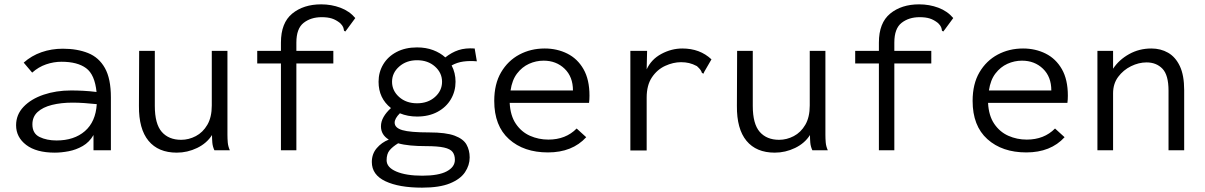

<svg xmlns="http://www.w3.org/2000/svg" viewBox="-20 -691 5540 883"><path d="M232 11Q147 11 100.5 -24.5Q54 -60 54 -115Q54 -164 88.5 -200Q123 -236 180.5 -255.5Q238 -275 307 -275Q333 -275 362.5 -273.5Q392 -272 424 -268Q416 -348 376 -377.5Q336 -407 263 -407Q227 -407 192 -395Q157 -383 128 -357L89 -403Q125 -435 171 -451Q217 -467 269 -467Q335 -467 385 -447Q435 -427 462.5 -378Q490 -329 490 -243V0H410V-70Q391 -37 360.5 -19.5Q330 -2 296 4.5Q262 11 232 11ZM129 -119Q129 -77 162 -61Q195 -45 240 -45Q321 -45 370.5 -88Q420 -131 425 -212Q397 -215 368 -217Q339 -219 314 -219Q261 -219 219 -208.5Q177 -198 153 -176Q129 -154 129 -119Z M793 11Q708 11 663 -43.5Q618 -98 619 -204L620 -457H692V-204Q692 -121 724 -84.5Q756 -48 813 -48Q848 -48 880.5 -65Q913 -82 933.5 -117Q954 -152 954 -206V-457H1026V-71Q1026 -53 1027.5 -35.5Q1029 -18 1037 0H966Q958 -17 956.5 -35Q955 -53 955 -70Q931 -32 886.5 -10.5Q842 11 793 11Z M1272 -399H1163V-457H1272V-495Q1272 -586 1324 -628.5Q1376 -671 1457 -671Q1504 -671 1545.5 -655.5Q1587 -640 1614 -608L1575 -555L1568 -546L1562 -550Q1561 -559 1558 -566.5Q1555 -574 1544 -585Q1525 -600 1506 -606Q1487 -612 1459 -612Q1410 -612 1376.5 -586Q1343 -560 1343 -495V-457H1513V-399H1343V0H1272Z M1898 -155Q1855 -155 1819 -170Q1795 -146 1795 -127Q1795 -103 1830.5 -92.5Q1866 -82 1954 -82Q2031 -82 2071 -67Q2111 -52 2125.5 -26Q2140 0 2140 33Q2140 69 2118.5 101Q2097 133 2049 152.5Q2001 172 1921 172Q1815 172 1752.5 142.5Q1690 113 1690 54Q1690 17 1712.5 -9.5Q1735 -36 1768 -49Q1732 -71 1732 -110Q1732 -132 1744 -153Q1756 -174 1778 -194Q1721 -239 1721 -315Q1721 -359 1742.5 -395Q1764 -431 1804 -452Q1844 -473 1898 -473Q1939 -473 1972 -460.5Q2005 -448 2028 -427Q2057 -450 2088.5 -460.5Q2120 -471 2163 -468L2173 -409Q2140 -412 2111 -408Q2082 -404 2057 -390Q2075 -356 2075 -315Q2075 -271 2053.5 -234.5Q2032 -198 1992 -176.5Q1952 -155 1898 -155ZM1898 -216Q1948 -216 1980.5 -245Q2013 -274 2013 -315Q2013 -356 1980.5 -385Q1948 -414 1898 -414Q1849 -414 1816 -385Q1783 -356 1783 -315Q1783 -274 1815.5 -245Q1848 -216 1898 -216ZM1758 46Q1758 79 1803 98Q1848 117 1922 117Q1997 117 2034.5 97Q2072 77 2072 44Q2072 22 2061.5 8Q2051 -6 2022 -12.5Q1993 -19 1938 -19Q1900 -19 1868 -22Q1836 -25 1811 -32Q1785 -16 1771.5 0.5Q1758 17 1758 46Z M2500 10Q2389 10 2321 -51Q2253 -112 2253 -227Q2253 -305 2284.5 -358.5Q2316 -412 2368.5 -440Q2421 -468 2485 -468Q2542 -468 2589 -444.5Q2636 -421 2663.5 -373Q2691 -325 2691 -251Q2691 -242 2690.5 -234Q2690 -226 2689 -218H2324Q2327 -159 2352.5 -121.5Q2378 -84 2417.5 -66.5Q2457 -49 2502 -49Q2582 -49 2632 -100L2676 -60Q2612 10 2500 10ZM2328 -275H2615Q2615 -338 2576.5 -375Q2538 -412 2480 -412Q2445 -412 2413 -397.5Q2381 -383 2358 -353Q2335 -323 2328 -275Z M2879 -457H2956L2954 -372Q2975 -418 3021.5 -443Q3068 -468 3118 -468Q3199 -468 3252 -418L3219 -361L3215 -352L3208 -356Q3206 -363 3201.5 -369.5Q3197 -376 3185 -387Q3166 -397 3149 -401Q3132 -405 3112 -405Q3076 -405 3039 -388Q3002 -371 2978 -335Q2954 -299 2954 -242V1H2879Z M3543 11Q3458 11 3413 -43.5Q3368 -98 3369 -204L3370 -457H3442V-204Q3442 -121 3474 -84.5Q3506 -48 3563 -48Q3598 -48 3630.5 -65Q3663 -82 3683.5 -117Q3704 -152 3704 -206V-457H3776V-71Q3776 -53 3777.5 -35.5Q3779 -18 3787 0H3716Q3708 -17 3706.5 -35Q3705 -53 3705 -70Q3681 -32 3636.5 -10.5Q3592 11 3543 11Z M4022 -399H3913V-457H4022V-495Q4022 -586 4074 -628.5Q4126 -671 4207 -671Q4254 -671 4295.5 -655.5Q4337 -640 4364 -608L4325 -555L4318 -546L4312 -550Q4311 -559 4308 -566.5Q4305 -574 4294 -585Q4275 -600 4256 -606Q4237 -612 4209 -612Q4160 -612 4126.5 -586Q4093 -560 4093 -495V-457H4263V-399H4093V0H4022Z M4700 10Q4589 10 4521 -51Q4453 -112 4453 -227Q4453 -305 4484.5 -358.5Q4516 -412 4568.5 -440Q4621 -468 4685 -468Q4742 -468 4789 -444.5Q4836 -421 4863.5 -373Q4891 -325 4891 -251Q4891 -242 4890.5 -234Q4890 -226 4889 -218H4524Q4527 -159 4552.5 -121.5Q4578 -84 4617.5 -66.5Q4657 -49 4702 -49Q4782 -49 4832 -100L4876 -60Q4812 10 4700 10ZM4528 -275H4815Q4815 -338 4776.5 -375Q4738 -412 4680 -412Q4645 -412 4613 -397.5Q4581 -383 4558 -353Q4535 -323 4528 -275Z M5027 0V-457H5099V-375Q5126 -416 5172.5 -442Q5219 -468 5275 -468Q5318 -468 5352 -448.5Q5386 -429 5406 -387Q5426 -345 5426 -276V0H5354V-274Q5354 -346 5326 -375Q5298 -404 5253 -404Q5217 -404 5181.5 -386.5Q5146 -369 5122.5 -337.5Q5099 -306 5099 -262V0Z"/></svg>

Font: Inconsolata SemiExpanded
Style: Regular
Weight: 400
Width: 6
Monospace: yes
Designer: Raph Levien, Cyreal, Brenton Simpson
Foundry: Raph Levien, Cyreal, Google
Version: Version 3.000; ttfautohint (v1.8.2.53-6de2)